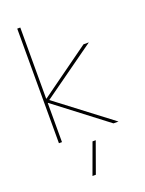

<svg xmlns="http://www.w3.org/2000/svg" viewBox="-182 -835 892 1181"><g transform="rotate(-20 263.5 -245.0)"><path d="M106 -284H108L436 -520H471L121 -270L476 0H443L108 -256H106V0H86V-750H106ZM211 260 284 60H305L233 260Z"/></g></svg>

Font: M PLUS 1p Thin
Style: Regular
Weight: 250
Version: Version 1.062